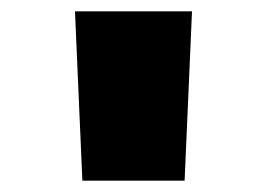

<svg xmlns="http://www.w3.org/2000/svg" viewBox="-20 -783 470 338"><path d="M125 -465 112 -763H318L305 -465Z"/></svg>

Font: Panamera Black
Style: Regular
Weight: 900
Designer: Bastien Sozeau
Foundry: NBR — Bastien Sozeau
Version: Version 3.002; ttfautohint (v1.8.4.7-5d5b);gftools[0.9.33]